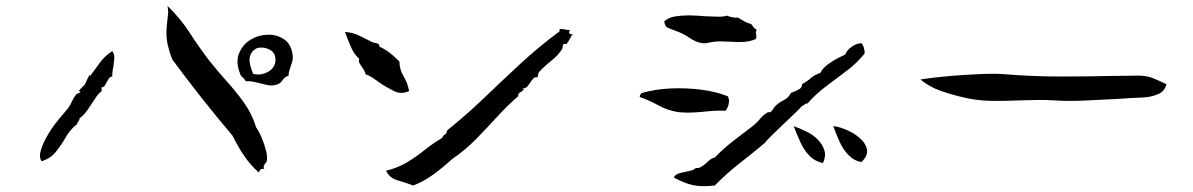

<svg xmlns="http://www.w3.org/2000/svg" viewBox="-20 -671 4040 650"><path d="M883 -125Q884 -121 882.5 -121Q881 -121 881 -123Q881 -122 878 -118Q876 -115 873.5 -110.5Q871 -106 875 -100Q870 -99 867 -99Q864 -99 863 -98Q861 -97 856 -87Q826 -114 804.5 -146.5Q783 -179 767 -212Q661 -337 563 -470Q553 -496 547.5 -520.5Q542 -545 544 -576Q544 -581 545 -586.5Q546 -592 546 -597Q548 -611 549 -624.5Q550 -638 547 -651Q590 -610 621.5 -561Q653 -512 689 -465Q717 -430 748 -395.5Q779 -361 806 -323.5Q833 -286 847 -240Q857 -226 866 -204.5Q875 -183 880.5 -161.5Q886 -140 883 -125ZM971 -482Q972 -471 969.5 -462.5Q967 -454 964 -446Q962 -439 959.5 -431.5Q957 -424 957 -415Q943 -410 936.5 -399.5Q930 -389 918 -385Q903 -380 889 -382.5Q875 -385 861 -389Q849 -392 837 -394.5Q825 -397 812 -396Q806 -406 800.5 -410Q795 -414 793 -421Q777 -461 789.5 -491Q802 -521 829 -537Q856 -553 887.5 -553.5Q919 -554 943 -537Q967 -520 971 -482ZM360 -412Q352 -411 348 -404.5Q344 -398 340 -391Q337 -384 333.5 -379.5Q330 -375 324 -376V-362Q314 -356 302.5 -338Q291 -320 277.5 -300.5Q264 -281 249 -270Q249 -266 248 -264Q247 -262 245 -260Q241 -255 241 -251Q218 -233 203 -207Q188 -181 170 -158Q152 -135 121 -125Q112 -137 117 -157.5Q122 -178 133.5 -199.5Q145 -221 154 -234Q167 -253 180.5 -269Q194 -285 205 -298Q216 -311 223 -326.5Q230 -342 238 -351Q242 -355 246.5 -356Q251 -357 252 -359Q253 -360 250 -361.5Q247 -363 246 -362Q246 -362 246 -362Q246 -362 246 -362Q248 -365 253 -370.5Q258 -376 262 -379.5Q266 -383 263 -379Q268 -385 271.5 -394Q275 -403 282 -415Q284 -420 284.5 -417.5Q285 -415 284 -412Q301 -435 318 -458.5Q335 -482 360 -498Q368 -487 367 -474Q366 -461 364 -446Q362 -438 361 -429.5Q360 -421 360 -412ZM912 -477Q910 -493 894.5 -502Q879 -511 861 -510Q843 -509 832 -493Q822 -477 825.5 -458.5Q829 -440 837 -421Q866 -414 891 -430Q916 -446 912 -477Z M1919 -555Q1915 -551 1909 -539Q1903 -527 1897 -522Q1897 -522 1893 -522Q1889 -523 1888 -522Q1885 -518 1885 -513.5Q1885 -509 1883 -505Q1870 -484 1846 -465Q1822 -446 1805 -427Q1802 -424 1802 -418.5Q1802 -413 1799 -410Q1798 -409 1794 -409Q1790 -410 1788 -408Q1777 -396 1770 -384Q1763 -372 1749 -371Q1749 -369 1752 -369Q1754 -369 1755 -369Q1753 -368 1749 -364Q1742 -356 1738 -360Q1741 -357 1738 -355Q1736 -354 1734.5 -352Q1733 -350 1735 -346Q1696 -312 1661 -273.5Q1626 -235 1590 -198.5Q1554 -162 1510 -132Q1482 -106 1448 -81Q1414 -56 1379 -43Q1353 -53 1326 -60.5Q1299 -68 1287 -93Q1328 -103 1359 -122Q1390 -141 1418 -163.5Q1446 -186 1477 -204Q1479 -212 1486 -215.5Q1493 -219 1493 -229Q1559 -282 1619 -339.5Q1679 -397 1740.5 -454Q1802 -511 1869 -561Q1876 -562 1874 -572Q1880 -573 1885 -572.5Q1890 -572 1894 -571Q1898 -570 1902 -569.5Q1906 -569 1911 -569Q1905 -565 1907 -559.5Q1909 -554 1919 -555ZM1365 -363Q1339 -350 1313 -363Q1287 -376 1264 -392Q1252 -401 1240.5 -408.5Q1229 -416 1218 -419Q1216 -428 1212 -434Q1208 -440 1205 -445Q1200 -451 1197 -457Q1194 -463 1196 -472Q1179 -487 1168.5 -511Q1158 -535 1148 -563Q1174 -561 1196 -550.5Q1218 -540 1237 -530Q1243 -527 1250.5 -525.5Q1258 -524 1262 -522Q1263 -521 1263.5 -517.5Q1264 -514 1265 -513Q1286 -503 1301 -491Q1316 -479 1332 -463Q1333 -434 1346 -413.5Q1359 -393 1365 -363Z M2907 -490Q2883 -459 2848 -432.5Q2813 -406 2777.5 -379.5Q2742 -353 2714 -321Q2707 -321 2704 -317.5Q2701 -314 2695 -312Q2689 -305 2671.5 -288Q2654 -271 2632 -250.5Q2610 -230 2592.5 -212.5Q2575 -195 2569 -187Q2525 -150 2483 -117.5Q2441 -85 2400 -43Q2356 -38 2327 -44Q2298 -50 2261 -70Q2266 -81 2281.5 -85Q2297 -89 2313 -92Q2329 -95 2335 -102Q2346 -101 2354.5 -106.5Q2363 -112 2371 -119Q2377 -125 2384 -130.5Q2391 -136 2400 -138Q2429 -168 2462 -193.5Q2495 -219 2528 -244Q2542 -255 2553.5 -269Q2565 -283 2580 -291Q2581 -292 2584 -291Q2587 -291 2588 -291Q2594 -296 2597 -301.5Q2600 -307 2605 -312Q2617 -324 2633.5 -332Q2650 -340 2657 -356Q2659 -357 2664 -359Q2675 -363 2685.5 -369Q2696 -375 2695 -386Q2712 -395 2725 -406.5Q2738 -418 2757 -424Q2766 -441 2782.5 -453Q2799 -465 2815.5 -473.5Q2832 -482 2842 -487Q2847 -501 2863 -512.5Q2879 -524 2896 -525Q2902 -519 2905 -507.5Q2908 -496 2907 -490ZM2542 -571Q2539 -565 2539 -561Q2539 -557 2540 -554Q2540 -551 2540.5 -547.5Q2541 -544 2539 -539Q2519 -530 2496 -529Q2473 -528 2449 -530Q2440 -530 2431.5 -530.5Q2423 -531 2414 -531Q2407 -531 2400 -530Q2393 -529 2387 -528Q2379 -526 2371.5 -525Q2364 -524 2357 -525Q2338 -527 2315 -542.5Q2292 -558 2269 -566Q2256 -571 2243 -576Q2230 -581 2229 -599Q2244 -612 2266 -615.5Q2288 -619 2313 -619Q2326 -619 2340 -618Q2354 -617 2367 -616Q2390 -615 2409.5 -614.5Q2429 -614 2441 -618Q2447 -615 2460 -612.5Q2473 -610 2477 -612Q2488 -606 2498.5 -599.5Q2509 -593 2523 -590Q2527 -585 2531 -579Q2535 -573 2542 -571ZM2444 -345Q2450 -334 2447 -319.5Q2444 -305 2436 -296Q2417 -297 2399.5 -296Q2382 -295 2365 -293Q2345 -291 2324 -290Q2303 -289 2280 -291Q2242 -296 2210.5 -313.5Q2179 -331 2147 -342Q2143 -344 2151 -355Q2152 -356 2152 -356Q2197 -369 2249.5 -371.5Q2302 -374 2353 -367.5Q2404 -361 2444 -345ZM2901 -193Q2915 -177 2915.5 -159Q2916 -141 2896 -122Q2869 -128 2851 -147.5Q2833 -167 2821.5 -193Q2810 -219 2801 -244Q2824 -242 2854 -227.5Q2884 -213 2901 -193ZM2766 -119Q2738 -125 2719.5 -144.5Q2701 -164 2689 -191Q2677 -218 2667 -244Q2687 -237 2710.5 -225.5Q2734 -214 2750 -197Q2765 -181 2771 -161.5Q2777 -142 2766 -119Z M3929 -386Q3923 -361 3899 -351.5Q3875 -342 3850 -341Q3830 -340 3807.5 -339Q3785 -338 3761 -336Q3707 -333 3651 -330.5Q3595 -328 3553 -331Q3521 -333 3490 -332.5Q3459 -332 3429 -331Q3383 -329 3337.5 -329.5Q3292 -330 3247 -340Q3203 -350 3164.5 -363.5Q3126 -377 3096 -402Q3128 -407 3167.5 -411Q3207 -415 3247 -417.5Q3287 -420 3321.5 -421Q3356 -422 3378 -420Q3473 -412 3571 -412Q3669 -412 3746 -414Q3772 -414 3794 -414.5Q3816 -415 3834 -415Q3863 -415 3885.5 -405.5Q3908 -396 3929 -386Z"/></svg>

Font: Yuji Boku
Style: Regular
Weight: 400
Designer: Kataoka Yuji
Foundry: Kinuta Font Factory
Version: Version 3.002